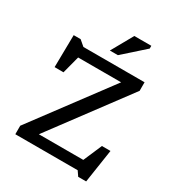

<svg xmlns="http://www.w3.org/2000/svg" viewBox="-222 -1063 1132 1233"><g transform="rotate(30 344.0 -446.0)"><path d="M613.5 -704V-640.5L184 -64L155.5 -75.5H522L581 -212.5H644.5L607 35H548L524 0H61.5V-63L491.5 -639.5L519.5 -628.5H164.5L130.5 -499L64.5 -499.5L68 -738.5H119.5L160 -704ZM318.5 -769 408 -928.5H534V-908L378 -769Z"/></g></svg>

Font: Newsreader 7pt
Style: Regular
Weight: 400
Designer: Hugues Gentile
Foundry: Production Type
Version: Version 1.003